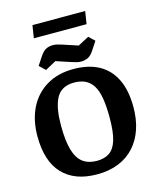

<svg xmlns="http://www.w3.org/2000/svg" viewBox="-144 -1101 996 1217"><g transform="rotate(-15 353.5 -492.0)"><path d="M341 18Q194 18 115 -65.5Q36 -149 36 -313Q36 -417 75 -496.5Q114 -576 188.5 -621Q263 -666 366 -666Q464 -666 532 -629Q600 -592 636 -518.5Q672 -445 672 -335Q672 -256 650.5 -191.5Q629 -127 587 -80Q545 -33 483 -7.5Q421 18 341 18ZM361 -65Q411 -65 444 -87.5Q477 -110 493 -163Q509 -216 509 -309Q509 -385 500 -437.5Q491 -490 471 -521.5Q451 -553 420.5 -567.5Q390 -582 348 -582Q319 -582 295 -574Q271 -566 253 -549Q235 -532 223 -503.5Q211 -475 204.5 -435Q198 -395 198 -340Q198 -240 215.5 -179.5Q233 -119 269.5 -92Q306 -65 361 -65ZM428 -699Q413 -699 400 -702Q387 -705 369 -711L269 -744L198 -705L159 -742L194 -795Q216 -828 236.5 -837Q257 -846 278 -846Q293 -846 306.5 -843Q320 -840 338 -834L438 -801L510 -839L548 -803L513 -750Q492 -717 470.5 -708Q449 -699 428 -699ZM175 -919 188 -1002H534L521 -919Z"/></g></svg>

Font: Faustina
Style: Bold
Weight: 700
Designer: Alfonso Garcia
Foundry: http://www.omnibus-type.com
Version: Version 1.200